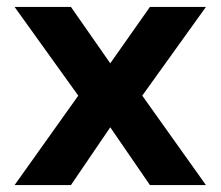

<svg xmlns="http://www.w3.org/2000/svg" viewBox="-20 -532 634 552"><path d="M22 0 205 -257 22 -512H184L297 -350L411 -512H572L389 -257L572 0H411L297 -166L184 0Z"/></svg>

Font: DM Sans 12pt Black
Style: Regular
Weight: 900
Version: Version 4.004;gftools[0.9.30]